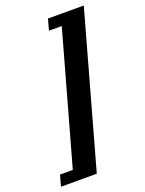

<svg xmlns="http://www.w3.org/2000/svg" viewBox="-209 -693 685 909"><g transform="rotate(-20 133.5 -238.5)"><path d="M116.4 146.8H-64L-48.7 91.1H15.8L199.7 -566.9H135.2L150.5 -622.6H330.9Z"/></g></svg>

Font: Playfair Micro SmCond SmLight
Style: Italic
Weight: 360
Width: 4
Italic angle: -15.6°
Designer: Claus Eggers Sørensen
Foundry: Claus Eggers Sørensen
Version: Version 2.203;Glyphs 3.3 (3326)